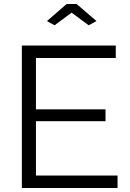

<svg xmlns="http://www.w3.org/2000/svg" viewBox="-20 -937 649 957"><path d="M213.9 -832 312 -917H361.8L460.9 -832L421.9 -811L336.9 -874L252 -811ZM565.9 -62V0H88.9V-710H557.1V-647.9H159.2V-392.1H505.9V-333H159.2V-62Z"/></svg>

Font: Rawline
Style: Regular
Weight: 400
Designer: Matt McInerney, Pablo Impallari, Rodrigo Fuenzalida
Foundry: Matt McInerney, Pablo Impallari, Rodrigo Fuenzalida
Version: Version 4.020;PS 004.020;hotconv 1.0.88;makeotf.lib2.5.64775